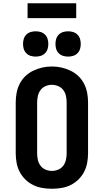

<svg xmlns="http://www.w3.org/2000/svg" viewBox="-20 -1156 640 1184"><path d="M300 8Q270 8 240.5 3Q211 -2 184.5 -15Q158 -28 136.5 -49Q115 -70 101.5 -96Q88 -122 82.5 -151.5Q77 -181 77 -210V-525Q77 -554 82.5 -583.5Q88 -613 101.5 -639.5Q115 -666 136.5 -686.5Q158 -707 185 -720Q212 -733 241 -739.5Q270 -746 300 -746Q330 -746 359 -739.5Q388 -733 415 -720Q442 -707 463.5 -686.5Q485 -666 498.5 -639.5Q512 -613 517.5 -583.5Q523 -554 523 -525V-210Q523 -181 517.5 -151.5Q512 -122 498.5 -96Q485 -70 463.5 -49Q442 -28 415.5 -15Q389 -2 359.5 3Q330 8 300 8ZM300 -102Q320 -102 339 -110Q358 -118 370 -134Q382 -150 386.5 -170Q391 -190 391 -210V-525Q391 -545 386.5 -565Q382 -585 370 -601Q358 -617 338.5 -625Q319 -633 299 -633Q279 -633 260 -624.5Q241 -616 229.5 -600Q218 -584 213.5 -564.5Q209 -545 209 -525V-210Q209 -190 213.5 -170Q218 -150 230 -134Q242 -118 261 -110Q280 -102 300 -102ZM400 -807Q384 -807 369 -811.5Q354 -816 342.5 -827.5Q331 -839 326.5 -854Q322 -869 322 -885Q322 -901 326.5 -916Q331 -931 342.5 -942.5Q354 -954 369 -958.5Q384 -963 400 -963Q416 -963 431 -958.5Q446 -954 457.5 -942.5Q469 -931 473.5 -916Q478 -901 478 -885Q478 -869 473.5 -854Q469 -839 457.5 -827.5Q446 -816 431 -811.5Q416 -807 400 -807ZM200 -807Q184 -807 169 -811.5Q154 -816 142.5 -827.5Q131 -839 126.5 -854Q122 -869 122 -885Q122 -901 126.5 -916Q131 -931 142.5 -942.5Q154 -954 169 -958.5Q184 -963 200 -963Q216 -963 231 -958.5Q246 -954 257.5 -942.5Q269 -931 273.5 -916Q278 -901 278 -885Q278 -869 273.5 -854Q269 -839 257.5 -827.5Q246 -816 231 -811.5Q216 -807 200 -807ZM150 -1044V-1136H450V-1044Z"/></svg>

Font: Iosevka Curly Slab XBdEx
Style: Regular
Weight: 800
Width: 7
Monospace: yes
Designer: Belleve Invis
Foundry: Belleve Invis
Version: Version 11.0.0; ttfautohint (v1.8.3)